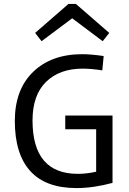

<svg xmlns="http://www.w3.org/2000/svg" viewBox="-20 -939 654 974"><path d="M158.2 -772 327.1 -918.9H365.2L534.2 -772L501 -730L346.2 -846.2L190.9 -730ZM499 -582Q443.8 -590.8 398.9 -590.8Q282.2 -590.8 213.6 -523.7Q145 -456.5 145 -328.1Q145 -57.1 375 -57.1Q419.4 -57.1 467.8 -67.9V-283.2H311V-353H550.8V-11.2Q453.6 15.1 368.2 15.1Q211.4 15.1 133.3 -71.5Q55.2 -158.2 55.2 -325.2Q55.2 -484.4 147.9 -574.2Q240.7 -664.1 397 -664.1Q440.9 -664.1 505.9 -654.8Z"/></svg>

Font: IntelOne Mono
Style: Regular
Weight: 400
Designer: Fred Shallcrass
Foundry: Frere-Jones Type LLC
Version: Version 1.200;hotconv 1.1.0;makeotfexe 2.6.0;FJTRelease1.2